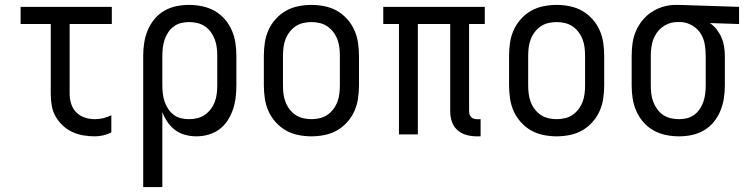

<svg xmlns="http://www.w3.org/2000/svg" viewBox="-20 -548 3040 783"><path d="M367 8Q343 8 319.5 4Q296 0 274.5 -10Q253 -20 235.5 -36.5Q218 -53 206.5 -73.5Q195 -94 191 -117.5Q187 -141 187 -165V-450H64V-520H436V-450H264V-165Q264 -144 270.5 -124Q277 -104 291.5 -89.5Q306 -75 326 -68.5Q346 -62 367 -62Q384 -62 401 -66Q418 -70 434 -78V-8Q418 0 401 4Q384 8 367 8Z M564 215V-320Q564 -347 568 -373Q572 -399 582 -423.5Q592 -448 609 -469Q626 -490 649 -503.5Q672 -517 698 -522.5Q724 -528 751 -528Q778 -528 804.5 -522.5Q831 -517 854.5 -504Q878 -491 896 -470.5Q914 -450 925 -425Q936 -400 940 -373.5Q944 -347 944 -320V-200Q944 -175 941 -150Q938 -125 930 -101.5Q922 -78 908.5 -57Q895 -36 875 -21Q855 -6 830.5 1Q806 8 781 8Q758 8 735.5 2Q713 -4 694.5 -17.5Q676 -31 663 -50.5Q650 -70 642 -91V215ZM751 -62Q768 -62 784.5 -66Q801 -70 815 -79.5Q829 -89 839.5 -103Q850 -117 856 -133Q862 -149 864 -166Q866 -183 866 -200V-320Q866 -337 864 -354Q862 -371 856 -387Q850 -403 840 -417Q830 -431 816 -440.5Q802 -450 785 -454Q768 -458 751 -458Q734 -458 718 -454Q702 -450 688.5 -440Q675 -430 665.5 -415.5Q656 -401 651 -385.5Q646 -370 644 -353.5Q642 -337 642 -320V-200Q642 -183 644 -166.5Q646 -150 651 -134.5Q656 -119 665.5 -104.5Q675 -90 688 -80Q701 -70 717.5 -66Q734 -62 751 -62Z M1250 8Q1223 8 1196 2.5Q1169 -3 1146 -16Q1123 -29 1104.5 -49.5Q1086 -70 1075 -94.5Q1064 -119 1060 -146Q1056 -173 1056 -200V-320Q1056 -347 1060 -374Q1064 -401 1075 -425.5Q1086 -450 1104.5 -470.5Q1123 -491 1146 -504Q1169 -517 1196 -522.5Q1223 -528 1250 -528Q1277 -528 1304 -522.5Q1331 -517 1354 -504Q1377 -491 1395.5 -470.5Q1414 -450 1425 -425.5Q1436 -401 1440 -374Q1444 -347 1444 -320V-200Q1444 -173 1440 -146Q1436 -119 1425 -94.5Q1414 -70 1395.5 -49.5Q1377 -29 1354 -16Q1331 -3 1304 2.5Q1277 8 1250 8ZM1250 -62Q1267 -62 1284 -66Q1301 -70 1315 -79.5Q1329 -89 1339.5 -103Q1350 -117 1356 -133Q1362 -149 1364 -166Q1366 -183 1366 -200V-320Q1366 -337 1364 -354Q1362 -371 1356 -387Q1350 -403 1339.5 -417Q1329 -431 1315 -440.5Q1301 -450 1284 -454Q1267 -458 1250 -458Q1233 -458 1216 -454Q1199 -450 1185 -440.5Q1171 -431 1160.5 -417Q1150 -403 1144 -387Q1138 -371 1136 -354Q1134 -337 1134 -320V-200Q1134 -183 1136 -166Q1138 -149 1144 -133Q1150 -117 1160.5 -103Q1171 -89 1185 -79.5Q1199 -70 1216 -66Q1233 -62 1250 -62Z M1924 8Q1903 8 1882.5 2.5Q1862 -3 1846 -17Q1830 -31 1823 -51.5Q1816 -72 1816 -93V-450H1684V0H1607V-450H1543V-520H1957V-450H1893V-93Q1893 -87 1895 -81Q1897 -75 1901.5 -70.5Q1906 -66 1912 -64Q1918 -62 1924 -62H1940V8Z M2250 8Q2223 8 2196 2.5Q2169 -3 2146 -16Q2123 -29 2104.5 -49.5Q2086 -70 2075 -94.5Q2064 -119 2060 -146Q2056 -173 2056 -200V-320Q2056 -347 2060 -374Q2064 -401 2075 -425.5Q2086 -450 2104.5 -470.5Q2123 -491 2146 -504Q2169 -517 2196 -522.5Q2223 -528 2250 -528Q2277 -528 2304 -522.5Q2331 -517 2354 -504Q2377 -491 2395.5 -470.5Q2414 -450 2425 -425.5Q2436 -401 2440 -374Q2444 -347 2444 -320V-200Q2444 -173 2440 -146Q2436 -119 2425 -94.5Q2414 -70 2395.5 -49.5Q2377 -29 2354 -16Q2331 -3 2304 2.5Q2277 8 2250 8ZM2250 -62Q2267 -62 2284 -66Q2301 -70 2315 -79.5Q2329 -89 2339.5 -103Q2350 -117 2356 -133Q2362 -149 2364 -166Q2366 -183 2366 -200V-320Q2366 -337 2364 -354Q2362 -371 2356 -387Q2350 -403 2339.5 -417Q2329 -431 2315 -440.5Q2301 -450 2284 -454Q2267 -458 2250 -458Q2233 -458 2216 -454Q2199 -450 2185 -440.5Q2171 -431 2160.5 -417Q2150 -403 2144 -387Q2138 -371 2136 -354Q2134 -337 2134 -320V-200Q2134 -183 2136 -166Q2138 -149 2144 -133Q2150 -117 2160.5 -103Q2171 -89 2185 -79.5Q2199 -70 2216 -66Q2233 -62 2250 -62Z M2749 8Q2722 8 2695.5 2.5Q2669 -3 2645.5 -16Q2622 -29 2604 -49.5Q2586 -70 2575 -95Q2564 -120 2560 -146.5Q2556 -173 2556 -200V-320Q2556 -346 2559.5 -371.5Q2563 -397 2573 -420.5Q2583 -444 2599.5 -464.5Q2616 -485 2637.5 -499Q2659 -513 2684 -520.5Q2709 -528 2735 -528H2750L2994 -520V-450L2875 -454Q2891 -443 2903 -427.5Q2915 -412 2922.5 -394.5Q2930 -377 2933 -358Q2936 -339 2936 -320V-200Q2936 -173 2932 -147Q2928 -121 2918 -96.5Q2908 -72 2891 -51Q2874 -30 2851 -16.5Q2828 -3 2802 2.5Q2776 8 2749 8ZM2749 -62Q2766 -62 2782 -66Q2798 -70 2811.5 -80Q2825 -90 2834.5 -104.5Q2844 -119 2849 -134.5Q2854 -150 2856 -166.5Q2858 -183 2858 -200V-320Q2858 -344 2854 -367.5Q2850 -391 2837.5 -411Q2825 -431 2804 -443.5Q2783 -456 2759 -458H2741Q2717 -458 2694.5 -446Q2672 -434 2658 -413.5Q2644 -393 2639 -369Q2634 -345 2634 -320V-200Q2634 -183 2636 -166Q2638 -149 2644 -133Q2650 -117 2660 -103Q2670 -89 2684 -79.5Q2698 -70 2715 -66Q2732 -62 2749 -62Z"/></svg>

Font: Iosevka Fuck
Style: Regular
Weight: 400
Monospace: yes
Designer: Belleve Invis
Foundry: Belleve Invis
Version: Version 28.0.7; ttfautohint (v1.8.3)